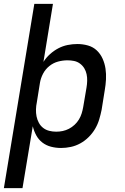

<svg xmlns="http://www.w3.org/2000/svg" viewBox="-26 -755 646 990"><path d="M-6 215 151 -735H247L198 -436Q212 -458 232 -476Q252 -494 275 -506Q298 -518 323 -523Q348 -528 373 -528Q401 -528 427.5 -520.5Q454 -513 473 -495Q492 -477 503 -452.5Q514 -428 518 -401Q522 -374 520.5 -345.5Q519 -317 514 -289L498 -189Q493 -164 485.5 -139Q478 -114 464.5 -91Q451 -68 431.5 -48.5Q412 -29 388.5 -16Q365 -3 339.5 2.5Q314 8 289 8Q262 8 237 1.5Q212 -5 192.5 -20Q173 -35 161 -57Q149 -79 143 -104L90 215ZM264 -76Q281 -76 297.5 -79.5Q314 -83 329.5 -91Q345 -99 358.5 -111.5Q372 -124 381 -139Q390 -154 395 -170Q400 -186 403 -203L420 -303Q423 -320 423.5 -338Q424 -356 420.5 -372.5Q417 -389 408.5 -403Q400 -417 386.5 -427Q373 -437 356.5 -440.5Q340 -444 322 -444Q298 -444 273.5 -437.5Q249 -431 228.5 -414.5Q208 -398 196 -375Q184 -352 180 -328L164 -228Q160 -209 159.5 -190.5Q159 -172 162.5 -154.5Q166 -137 174.5 -121.5Q183 -106 196.5 -95.5Q210 -85 227.5 -80.5Q245 -76 264 -76Z"/></svg>

Font: Iosevka SS04 Md Ex Obl
Style: Regular
Weight: 500
Width: 7
Italic angle: -9°
Monospace: yes
Designer: Belleve Invis
Foundry: Belleve Invis
Version: Version 19.0.0; ttfautohint (v1.8.4)